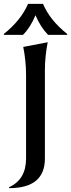

<svg xmlns="http://www.w3.org/2000/svg" viewBox="-20 -766 369 996"><path d="M125.5 -746.1H203.1Q239.3 -660.6 328.6 -589.8V-585H229.5Q190.4 -625 164.1 -687Q137.7 -623.5 99.1 -585H0V-589.8Q89.4 -661.6 125.5 -746.1ZM227.5 -546.9Q212.9 -473.6 212.9 -400.4V56.6Q212.9 210 27.3 210V205.1Q115.2 164.6 115.2 56.6V-376Q115.2 -449.2 100.6 -522.5Z"/></svg>

Font: Classica
Style: Book
Weight: 400
Version: Version 1.001